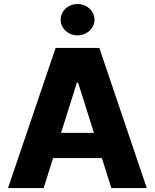

<svg xmlns="http://www.w3.org/2000/svg" viewBox="-20 -949 782 969"><path d="M20.5 0 260.7 -707H481.4L720.7 0H542L494.1 -151.4H248L200.2 0ZM454.1 -278.3 374 -532.2H368.2L288.1 -278.3ZM286.1 -849.6Q286.1 -871.1 297.6 -889.4Q309.1 -907.7 328.6 -918.2Q348.1 -928.7 371.1 -928.7Q394 -928.7 413.8 -918.2Q433.6 -907.7 445.3 -889.4Q457 -871.1 457 -849.6Q457 -828.1 445.3 -809.8Q433.6 -791.5 413.8 -781Q394 -770.5 371.1 -770.5Q348.1 -770.5 328.6 -781Q309.1 -791.5 297.6 -809.8Q286.1 -828.1 286.1 -849.6Z"/></svg>

Font: Pretendard Std ExtraBold
Style: Regular
Weight: 800
Designer: Base glyphs from Inter by Rasmus Andersson; Hangeul glyphs from Noto Sans CJK(Source Han Sans) by Jang Soo-young and Kan
Foundry: Kil Hyung-jin
Version: Version 1.309